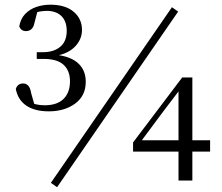

<svg xmlns="http://www.w3.org/2000/svg" viewBox="-20 -758 931 806"><path d="M185.2 -290.6Q125.9 -290.6 90.5 -314.6Q55.1 -338.6 46.3 -384.7Q50.7 -397.5 58.7 -402.5Q66.6 -407.6 76.5 -407.6Q89.4 -407.6 98.2 -398.8Q107 -390.1 111 -366.2L127.8 -307.3L101.1 -330.4Q117.5 -323.4 132.9 -319.7Q148.4 -316.1 167.5 -316.1Q219.9 -316.1 246.9 -342.9Q273.8 -369.8 273.8 -416.7Q273.8 -461.2 247 -485.9Q220.1 -510.7 163.4 -510.7H134.3V-538.9H160.4Q205.6 -538.9 232.8 -561.6Q260.1 -584.3 260.1 -628.4Q260.1 -668.6 238 -690.4Q215.9 -712.3 176.2 -712.3Q161.1 -712.3 145.4 -709.4Q129.7 -706.5 110.9 -698.9L139.5 -719L125.1 -663.7Q121.1 -643.5 111.6 -635.4Q102.2 -627.4 89.1 -627.4Q69.1 -627.4 60.8 -646.6Q65.7 -678.3 85.1 -698.8Q104.4 -719.2 132.1 -728.7Q159.9 -738.3 191.4 -738.3Q254.4 -738.3 289.3 -708.6Q324.2 -679 324.2 -632.6Q324.2 -590.4 291.5 -559.1Q258.8 -527.8 197.1 -521.2L194.5 -529.6Q267.6 -525.9 303.8 -496.1Q340 -466.3 340 -414.7Q340 -355.9 295.6 -323.3Q251.1 -290.6 185.2 -290.6ZM729.4 0V-139.2V-154.3V-383.4H722.4L754.9 -407.9L659.3 -282.1L565.2 -155.5L569.9 -181.2V-169.2H862V-121.6H538.6V-160.1L744.9 -432.9H787.5V0ZM219.6 27.9 193.5 9.6 701.8 -727.7 727.9 -709.4Z"/></svg>

Font: Noto Serif SC ExtraLight
Style: Regular
Weight: 200
Designer: Ryoko NISHIZUKA 西塚涼子 (kana & ideographs); Frank Grießhammer (Latin, Greek & Cyrillic); Wenlong ZHANG 张文龙 (bopomofo); San
Foundry: Adobe
Version: Version 2.002-H1;hotconv 1.1.0;makeotfexe 2.6.0